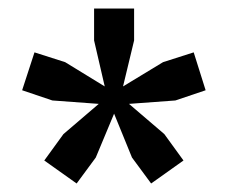

<svg xmlns="http://www.w3.org/2000/svg" viewBox="-20 -856 536 451"><path d="M84 -479 129 -541 212 -612 103 -620 32 -644 61 -733 133 -710 226 -653 201 -761V-836H295V-761L269 -653L363 -710L435 -733L463 -644L392 -620L283 -612L366 -541L411 -479L335 -425L290 -486L248 -589L205 -486L160 -425Z"/></svg>

Font: Encode Sans Narrow
Style: Bold
Weight: 700
Designer: Pablo Impallari, Andres Torresi
Foundry: Pablo Impallari, Andres Torresi
Version: Version 1.000; ttfautohint (v1.00) -l 8 -r 50 -G 200 -x 14 -